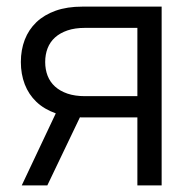

<svg xmlns="http://www.w3.org/2000/svg" viewBox="-20 -560 578 580"><path d="M45.7 0 161 -244 239.7 -243.8 123 0ZM228.8 -540H468.3V0H395V-205.3H228.8Q183 -205.3 148.2 -217.7Q113.5 -230 90.1 -252.2Q66.7 -274.5 54.8 -305.3Q43 -336.2 43 -372.7Q43 -409.2 54.8 -440Q66.7 -470.8 90.1 -493.1Q113.5 -515.3 148.2 -527.7Q183 -540 228.8 -540ZM237 -475.8Q206.5 -475.8 183.8 -468.1Q161.2 -460.3 146.2 -446.8Q131.2 -433.2 123.8 -414.2Q116.5 -395.3 116.5 -372.7Q116.5 -350.3 123.8 -331.2Q131.2 -312.2 146.2 -298.6Q161.2 -285 183.8 -277.2Q206.5 -269.5 237 -269.5H395V-475.8Z"/></svg>

Font: Vela Sans GX ExtLt
Style: Regular
Weight: 200
Designer: Principal design: Mikhail Sharanda - project Manrope.
Design modification: Ravid Balaliev
Foundry: Mikhail Sharanda
Version: Version 1.001